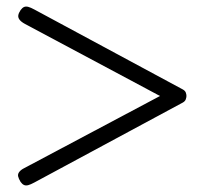

<svg xmlns="http://www.w3.org/2000/svg" viewBox="-20 -567 626 588"><path d="M85 -8Q74 -2 66.5 0Q59 2 53.5 -0.5Q48 -3 43 -10Q37 -20 35.5 -27Q34 -34 39 -40.5Q44 -47 54 -52L470 -273L56 -494Q45 -500 40 -506.5Q35 -513 36 -520Q37 -527 43 -536Q48 -543 53.5 -545.5Q59 -548 66.5 -546Q74 -544 85 -538L540 -293Q547 -289 549 -283.5Q551 -278 551 -273Q551 -269 549 -263Q547 -257 540 -253Z"/></svg>

Font: Fredoka Expanded Light
Style: Regular
Weight: 300
Width: 7
Designer: Ben Nathan
Foundry: Milena B. Brandão, Ben Nathan
Version: Version 2.001